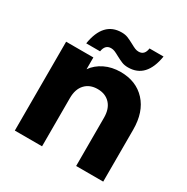

<svg xmlns="http://www.w3.org/2000/svg" viewBox="-170 -898 1015 1044"><g transform="rotate(30 337.0 -376.5)"><path d="M402 -564Q500 -564 558.5 -500.5Q617 -437 617 -326V0H447V-303Q447 -359 418 -390Q389 -421 340 -421Q291 -421 262 -390Q233 -359 233 -303V0H62V-558H233V-484Q259 -521 303 -542.5Q347 -564 402 -564ZM161 -605Q185 -753 299 -753Q321 -753 337.5 -746.5Q354 -740 378 -727Q396 -717 407 -712.5Q418 -708 430 -708Q467 -708 473 -753H561Q537 -605 423 -605Q401 -605 384.5 -611.5Q368 -618 344 -631Q326 -641 315 -645.5Q304 -650 292 -650Q255 -650 248 -605Z"/></g></svg>

Font: Fz Poppins
Style: Bold
Weight: 700
Designer: Ninad Kale (Devanagari), Jonny Pinhorn (Latin)
Foundry: Indian Type Foundry
Version: Vit hóa bi Vntype.Com & FontZin.Com